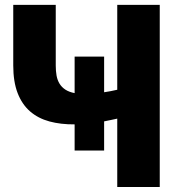

<svg xmlns="http://www.w3.org/2000/svg" viewBox="-20 -748 730 768"><path d="M619 0H449V-273.5Q435.5 -270.5 422.5 -267.8Q409.5 -265 396.5 -262.5V-146H278.5V-250.5Q223 -250 177.8 -262.2Q132.5 -274.5 100.2 -302.5Q68 -330.5 50.5 -375.8Q33 -421 33 -486.5V-728.5H203V-486Q203 -464 206.2 -445.8Q209.5 -427.5 218.2 -413.2Q227 -399 241.5 -389.5Q256 -380 278.5 -375.5V-521.5H396.5V-379Q408.5 -381 421.5 -383.2Q434.5 -385.5 449 -389V-728.5H619Z"/></svg>

Font: Lato Black
Style: Regular
Weight: 900
Designer: Lukasz Dziedzic
Foundry: tyPoland Lukasz Dziedzic
Version: Version 2.007; 2014-02-27